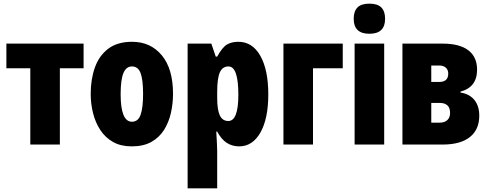

<svg xmlns="http://www.w3.org/2000/svg" viewBox="-20 -792 2674 1052"><path d="M146 0V-418H15V-553H438V-418H308V0Z M702 10Q642 10 599.5 -14Q557 -38 530 -79Q503 -120 490 -171.5Q477 -223 477 -278Q477 -358 500 -422.5Q523 -487 573 -525Q623 -563 704 -563Q805 -563 866.5 -489Q928 -415 928 -278Q928 -225 916.5 -173.5Q905 -122 879 -80.5Q853 -39 809.5 -14.5Q766 10 702 10ZM703 -125Q737 -125 750.5 -163.5Q764 -202 764 -278Q764 -354 750.5 -391Q737 -428 703 -428Q671 -428 656 -391Q641 -354 641 -276Q641 -125 703 -125Z M1008 240V-553H1138L1162 -482H1170Q1198 -533 1223.5 -548Q1249 -563 1286 -563Q1363 -563 1406.5 -486Q1450 -409 1450 -275Q1450 -142 1407 -66Q1364 10 1290 10Q1253 10 1223 -9Q1193 -28 1170 -71H1165Q1167 -34 1168.5 -7.5Q1170 19 1170 35V240ZM1231 -129Q1286 -129 1286 -273Q1286 -428 1232 -428Q1199 -428 1184.5 -395.5Q1170 -363 1170 -288V-256Q1170 -190 1184.5 -159.5Q1199 -129 1231 -129Z M1533 0V-553H1858V-418H1695V0Z M2004 -607Q1918 -607 1918 -689Q1918 -730 1938.5 -751Q1959 -772 2004 -772Q2049 -772 2069.5 -751Q2090 -730 2090 -689Q2090 -607 2004 -607ZM1923 0V-553H2085V0Z M2185 0V-553H2406Q2498 -553 2546 -516.5Q2594 -480 2594 -410Q2594 -314 2503 -290V-285Q2553 -277 2579.5 -244Q2606 -211 2606 -158Q2606 -82 2554.5 -41Q2503 0 2405 0ZM2343 -343H2387Q2436 -343 2436 -389Q2436 -409 2423 -421Q2410 -433 2387 -433H2343ZM2343 -120H2390Q2416 -120 2431 -134Q2446 -148 2446 -173Q2446 -202 2431 -215Q2416 -228 2390 -228H2343Z"/></svg>

Font: Noto Sans ExtraCondensed Black
Style: Regular
Weight: 900
Width: 2
Designer: Monotype Design Team
Foundry: Monotype Imaging Inc.
Version: Version 2.013; ttfautohint (v1.8.4.7-5d5b)